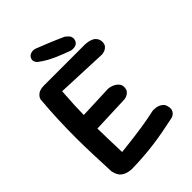

<svg xmlns="http://www.w3.org/2000/svg" viewBox="-240 -932 1032 1032"><g transform="rotate(-45 276.5 -415.5)"><path d="M134 -2Q107 -4 90.5 -12Q74 -20 66 -30.5Q58 -41 54.5 -51.5Q51 -62 49 -70Q46 -142 43.5 -206.5Q41 -271 41 -334.5Q41 -398 43.5 -466Q46 -534 53 -614Q56 -628 71 -640.5Q86 -653 117 -654H431Q431 -654 438.5 -653.5Q446 -653 457.5 -650.5Q469 -648 480 -642.5Q491 -637 498.5 -626Q506 -615 507 -599Q507 -581 499.5 -571.5Q492 -562 482 -557.5Q472 -553 464.5 -552Q457 -551 457 -551L166 -563Q162 -511 160 -465.5Q158 -420 157.5 -378Q157 -336 158 -293.5Q159 -251 160 -204.5Q161 -158 163 -104Q200 -108 229.5 -111.5Q259 -115 284 -118.5Q309 -122 333.5 -125.5Q358 -129 383 -134Q408 -139 437 -145Q437 -145 443.5 -145Q450 -145 459.5 -144Q469 -143 479.5 -138.5Q490 -134 498.5 -126Q507 -118 510 -105Q515 -87 511.5 -75.5Q508 -64 501 -57.5Q494 -51 488 -48.5Q482 -46 482 -46Q435 -36 392.5 -28Q350 -20 308.5 -14.5Q267 -9 224.5 -6Q182 -3 134 -2ZM78 -284 72 -387 351 -398Q351 -398 358 -397Q365 -396 375 -392.5Q385 -389 394.5 -383Q404 -377 411 -367Q418 -357 418 -343Q418 -325 409.5 -315Q401 -305 390.5 -300.5Q380 -296 371.5 -295.5Q363 -295 363 -295ZM355 -684Q337 -690 315.5 -698.5Q294 -707 271 -717Q248 -727 226 -739.5Q204 -752 186 -766Q186 -766 182 -769.5Q178 -773 174.5 -779.5Q171 -786 170.5 -794Q170 -802 176 -812Q182 -821 190.5 -824.5Q199 -828 207 -828.5Q215 -829 220.5 -827.5Q226 -826 226 -826Q259 -813 296 -798Q333 -783 382 -761Q382 -761 388 -756.5Q394 -752 401 -744.5Q408 -737 410 -725.5Q412 -714 405 -700Q400 -691 392 -687.5Q384 -684 375.5 -683Q367 -682 361 -683Q355 -684 355 -684Z"/></g></svg>

Font: Sour Gummy Black Medium
Style: Regular
Weight: 500
Version: Version 1.000